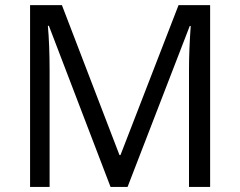

<svg xmlns="http://www.w3.org/2000/svg" viewBox="-20 -734 943 754"><path d="M414.1 0 171.9 -632.8H168Q174.8 -557.6 174.8 -454.1V0H98.1V-713.9H223.1L449.2 -125H453.1L681.2 -713.9H805.2V0H722.2V-460Q722.2 -539.1 729 -631.8H725.1L481 0Z"/></svg>

Font: WebKoruri
Style: Regular
Weight: 400
Foundry: lindwurm / mohemohe
Version: Version 1.00